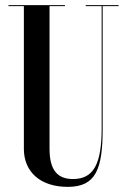

<svg xmlns="http://www.w3.org/2000/svg" viewBox="-20 -720 490 748"><path d="M442 -700H314V-696H376V-219.5C376 -82 345 -22.5 264.5 -22.5C209.5 -22.5 173 -50.5 173 -140V-696H233V-700H13V-696H73V-140C73 -51 136.5 8 244 8C354 8 380 -61.5 380 -219.5V-696H442Z"/></svg>

Font: Picaflor 96 pt
Style: Regular
Weight: 400
Designer: Ariel Martín Pérez
Foundry: Tunera Type Foundry
Version: Version 1.000;hotconv 1.0.109;makeotfexe 2.5.65596